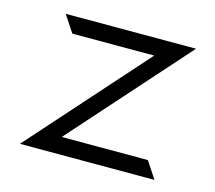

<svg xmlns="http://www.w3.org/2000/svg" viewBox="-72 -539 691 616"><g transform="rotate(15 273.0 -230.5)"><path d="M41 -10H488L451 -66H165L508 -451H75L112 -395H384Z"/></g></svg>

Font: Charger Sport
Style: LitExt
Weight: 300
Designer: Jasper
Foundry: Cannot Into Space Fonts
Version: Version 1.1